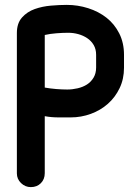

<svg xmlns="http://www.w3.org/2000/svg" viewBox="-20 -755 542 785"><path d="M487 -478Q487 -432 469 -394.5Q451 -357 421 -330.5Q391 -304 351.5 -289.5Q312 -275 269 -275H219Q190 -275 163 -280V-47Q163 -22 147 -6Q131 10 106 10Q83 10 66 -6.5Q49 -23 49 -46V-620Q49 -660 70 -683.5Q91 -707 122 -718Q153 -729 188.5 -732Q224 -735 253 -735Q298 -735 340.5 -721.5Q383 -708 415.5 -682.5Q448 -657 467.5 -618.5Q487 -580 487 -531ZM373 -531Q373 -554 363 -571Q353 -588 336.5 -599Q320 -610 300 -615.5Q280 -621 259 -621Q237 -621 211 -619Q185 -617 163 -612V-397Q185 -393 209.5 -391Q234 -389 255 -389Q276 -389 297.5 -394Q319 -399 335.5 -409.5Q352 -420 362.5 -437.5Q373 -455 373 -479Z"/></svg>

Font: VDS
Style: Bold
Weight: 700
Designer: artmaker
Foundry: artmaker
Version: Version 1.000 2009 initial release